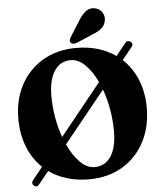

<svg xmlns="http://www.w3.org/2000/svg" viewBox="-62 -978 896 1061"><g transform="rotate(-5 386.0 -448.0)"><path d="M83 22.5Q75.5 17.5 75.2 9Q75 0.5 81.5 -7.5L137 -76.5Q85.5 -125 57.5 -195.8Q29.5 -266.5 29.5 -353.5Q29.5 -457 73.2 -538.8Q117 -620.5 196.2 -667.5Q275.5 -714.5 382 -714.5Q446.5 -714.5 501.8 -698Q557 -681.5 600.5 -650.5L654.5 -717.5Q667.5 -734.5 684.5 -722Q700.5 -709.5 687.5 -693L632.5 -625Q685 -576.5 713.5 -506.5Q742 -436.5 742 -351.5Q742 -244.5 698.2 -161.8Q654.5 -79 575.2 -32Q496 15 389.5 15Q323.5 15 268 -2Q212.5 -19 168.5 -50.5L113 18Q99 36.5 83 22.5ZM222.5 -462Q222.5 -400.5 233 -341.5Q243.5 -282.5 262 -231L491.5 -515.5Q463.5 -576 425.5 -613Q387.5 -650 345.5 -650Q288.5 -650 255.5 -601Q222.5 -552 222.5 -462ZM550 -239.5Q550 -301 539.2 -361Q528.5 -421 509.5 -472.5L279.5 -188Q308 -126 346.2 -87.8Q384.5 -49.5 426.5 -49.5Q484 -49.5 517 -97.8Q550 -146 550 -239.5ZM412 -863Q431 -895 453.2 -912.2Q475.5 -929.5 505 -923.5Q532 -917.5 545 -895.8Q558 -874 553 -851.5Q548.5 -825 529.5 -809Q510.5 -793 478.5 -781L386 -741.5Q377.5 -738.5 368.5 -739.2Q359.5 -740 354.5 -746.5Q349 -753 351 -761Q353 -769 358 -777.5Z"/></g></svg>

Font: Fraunces 72pt Soft
Style: Bold
Weight: 700
Version: Version 1.000;[b76b70a41]